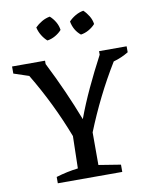

<svg xmlns="http://www.w3.org/2000/svg" viewBox="-94 -945 807 1015"><g transform="rotate(-10 309.0 -437.5)"><path d="M133 0V-34Q192 -52 251 -59L255 -232Q184 -417 83 -585L2 -612V-650H179V-632Q221 -549 256.5 -469Q292 -389 322 -311Q350 -387 387.5 -467.5Q425 -548 469 -631V-650H617V-618Q579 -595 536 -583Q484 -498 440.5 -410.5Q397 -323 361 -233V-58L479 -39V0ZM244 -875Q261 -860 273 -839.5Q285 -819 288 -796Q274 -780 253 -768Q232 -756 210 -753Q194 -767 181.5 -787.5Q169 -808 164 -831Q180 -847 200.5 -859Q221 -871 244 -875ZM424 -875Q440 -860 452.5 -839.5Q465 -819 468 -796Q454 -780 433 -768Q412 -756 390 -753Q354 -782 345 -831Q360 -847 380.5 -859Q401 -871 424 -875Z"/></g></svg>

Font: Piazzolla SC Medium
Style: Regular
Weight: 500
Designer: Juan Pablo del Peral
Foundry: Huerta Tipografica
Version: Version 1.330